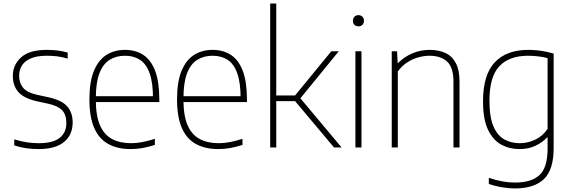

<svg xmlns="http://www.w3.org/2000/svg" viewBox="-20 -828 3214 1078"><path d="M196 9Q159 9 125.8 4Q92.5 -1 60 -11.5V-45.5Q100 -33.5 132.2 -28.8Q164.5 -24 197.5 -24Q277.5 -24 315 -53.8Q352.5 -83.5 352.5 -137Q352.5 -184 328.8 -209Q305 -234 249 -246L184.5 -260Q112 -277 82 -312.5Q52 -348 52 -401.5Q52 -464.5 98.8 -506.2Q145.5 -548 242.5 -548Q274.5 -548 303 -544.5Q331.5 -541 360 -533V-499Q327 -508.5 300 -511.8Q273 -515 242.5 -515Q187 -515 153 -500.2Q119 -485.5 103.2 -460.2Q87.5 -435 87.5 -403Q87.5 -362.5 109.5 -335.5Q131.5 -308.5 187 -296L251.5 -282Q328 -265 358 -230Q388 -195 388 -140Q388 -71.5 340 -31.2Q292 9 196 9Z M714 9Q640.5 9 588.5 -19.2Q536.5 -47.5 509.2 -109Q482 -170.5 482 -270Q482 -368.5 507.2 -429.8Q532.5 -491 577.2 -519.5Q622 -548 681.5 -548Q741.5 -548 784.8 -519.5Q828 -491 851.2 -429.8Q874.5 -368.5 874.5 -270V-255H498.5V-288H852.5L839 -275Q839 -363.5 820.2 -416.2Q801.5 -469 766.2 -492Q731 -515 681.5 -515Q632 -515 595.2 -492Q558.5 -469 538.2 -416.5Q518 -364 518 -275V-267.5Q518 -178.5 541.2 -125Q564.5 -71.5 608.8 -47.8Q653 -24 716 -24Q746.5 -24 778.8 -30.2Q811 -36.5 849.5 -48.5V-14.5Q813 -2.5 780 3.2Q747 9 714 9Z M1206 9Q1132.5 9 1080.5 -19.2Q1028.5 -47.5 1001.2 -109Q974 -170.5 974 -270Q974 -368.5 999.2 -429.8Q1024.5 -491 1069.2 -519.5Q1114 -548 1173.5 -548Q1233.5 -548 1276.8 -519.5Q1320 -491 1343.2 -429.8Q1366.5 -368.5 1366.5 -270V-255H990.5V-288H1344.5L1331 -275Q1331 -363.5 1312.2 -416.2Q1293.5 -469 1258.2 -492Q1223 -515 1173.5 -515Q1124 -515 1087.2 -492Q1050.5 -469 1030.2 -416.5Q1010 -364 1010 -275V-267.5Q1010 -178.5 1033.2 -125Q1056.5 -71.5 1100.8 -47.8Q1145 -24 1208 -24Q1238.5 -24 1270.8 -30.2Q1303 -36.5 1341.5 -48.5V-14.5Q1305 -2.5 1272 3.2Q1239 9 1206 9Z M1855.5 0 1623.5 -276 1840 -540H1882L1662 -270.5V-281.5L1898 0ZM1523 -260V-292H1645V-260ZM1497 0V-808H1531V0Z M1975.5 0V-540H2009.5V0ZM1992.5 -680Q1979 -680 1970.2 -688.5Q1961.5 -697 1961.5 -711Q1961.5 -725.5 1970.2 -734.2Q1979 -743 1992.5 -743Q2006 -743 2014.8 -734.2Q2023.5 -725.5 2023.5 -711Q2023.5 -697 2014.8 -688.5Q2006 -680 1992.5 -680Z M2179.5 0V-540H2209.5L2212.5 -475.5H2216.5Q2251.5 -510.5 2297 -529.2Q2342.5 -548 2392.5 -548Q2442 -548 2479.8 -531Q2517.5 -514 2538.8 -474.8Q2560 -435.5 2560 -369V0H2526V-369Q2526 -450.5 2489.8 -482.8Q2453.5 -515 2391.5 -515Q2363.5 -515 2331.5 -506.8Q2299.5 -498.5 2268.5 -479Q2237.5 -459.5 2213.5 -426.5V0Z M2871 230Q2837.5 230 2797.2 223.2Q2757 216.5 2724.5 204.5V170.5Q2765 184 2801 190.5Q2837 197 2871.5 197Q2964 197 3009.2 154.8Q3054.5 112.5 3054.5 6V-56.5H3051.5Q3026.5 -29 2987.2 -10Q2948 9 2896.5 9Q2840.5 9 2794 -16.2Q2747.5 -41.5 2719.8 -100Q2692 -158.5 2692 -259Q2692 -408 2757.8 -478Q2823.5 -548 2946.5 -548Q2971 -548 2995.8 -545.5Q3020.5 -543 3044 -538.2Q3067.5 -533.5 3088.5 -527V3.5Q3088.5 126 3033.5 178Q2978.5 230 2871 230ZM2898.5 -24Q2942.5 -24 2984.8 -43.8Q3027 -63.5 3054.5 -104.5V-501.5Q3033.5 -507.5 3004.8 -511.2Q2976 -515 2944.5 -515Q2839 -515 2783.5 -456Q2728 -397 2728 -263Q2728 -170 2750.8 -118Q2773.5 -66 2812 -45Q2850.5 -24 2898.5 -24Z"/></svg>

Font: Encode Sans Condensed Thin Thin
Style: Regular
Weight: 250
Version: Version 3.002